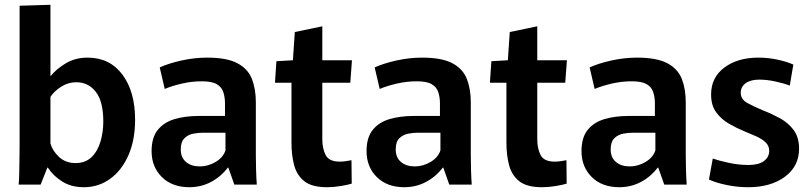

<svg xmlns="http://www.w3.org/2000/svg" viewBox="-20 -772 3397 803"><path d="M331 11Q279 11 241.5 -12Q204 -35 180 -71H178L150 0H58Q60 -20 60.5 -50.5Q61 -81 61.5 -111.5Q62 -142 62 -162V-748L191 -752V-455H193Q214 -482 254 -506.5Q294 -531 346 -531Q439 -531 492 -460Q545 -389 545 -271Q545 -186 517 -122.5Q489 -59 440.5 -24Q392 11 331 11ZM296 -90Q337 -90 362.5 -114.5Q388 -139 400 -179Q412 -219 412 -264Q412 -347 381 -387.5Q350 -428 299 -428Q265 -428 236 -409.5Q207 -391 191 -367V-172Q199 -142 226.5 -116Q254 -90 296 -90Z M772 11Q700 11 657 -31.5Q614 -74 614 -140Q614 -197 640 -229Q666 -261 710.5 -274Q755 -287 810 -287H921V-340Q921 -365 914 -386.5Q907 -408 886.5 -420Q866 -432 824 -432Q782 -432 741 -422.5Q700 -413 669 -400L648 -490Q685 -507 739 -519Q793 -531 846 -531Q929 -531 973 -507.5Q1017 -484 1033.5 -442Q1050 -400 1050 -344V-125Q1050 -94 1051 -60Q1052 -26 1054 0H960L935 -71H933Q904 -33 862.5 -11Q821 11 772 11ZM816 -76Q850 -76 881.5 -94.5Q913 -113 923 -143V-217H830Q810 -217 788.5 -213Q767 -209 751.5 -194Q736 -179 736 -147Q736 -113 758 -94.5Q780 -76 816 -76Z M1348 11Q1285 11 1253.5 -13.5Q1222 -38 1210.5 -80Q1199 -122 1199 -176V-426H1130L1136 -516L1205 -520L1213 -638L1328 -662V-520H1452L1445 -426H1328V-189Q1328 -151 1342 -123.5Q1356 -96 1401 -96Q1414 -96 1426.5 -98Q1439 -100 1450 -102L1451 -4Q1435 1 1405.5 6Q1376 11 1348 11Z M1671 11Q1599 11 1556 -31.5Q1513 -74 1513 -140Q1513 -197 1539 -229Q1565 -261 1609.5 -274Q1654 -287 1709 -287H1820V-340Q1820 -365 1813 -386.5Q1806 -408 1785.5 -420Q1765 -432 1723 -432Q1681 -432 1640 -422.5Q1599 -413 1568 -400L1547 -490Q1584 -507 1638 -519Q1692 -531 1745 -531Q1828 -531 1872 -507.5Q1916 -484 1932.5 -442Q1949 -400 1949 -344V-125Q1949 -94 1950 -60Q1951 -26 1953 0H1859L1834 -71H1832Q1803 -33 1761.5 -11Q1720 11 1671 11ZM1715 -76Q1749 -76 1780.5 -94.5Q1812 -113 1822 -143V-217H1729Q1709 -217 1687.5 -213Q1666 -209 1650.5 -194Q1635 -179 1635 -147Q1635 -113 1657 -94.5Q1679 -76 1715 -76Z M2247 11Q2184 11 2152.5 -13.5Q2121 -38 2109.5 -80Q2098 -122 2098 -176V-426H2029L2035 -516L2104 -520L2112 -638L2227 -662V-520H2351L2344 -426H2227V-189Q2227 -151 2241 -123.5Q2255 -96 2300 -96Q2313 -96 2325.5 -98Q2338 -100 2349 -102L2350 -4Q2334 1 2304.5 6Q2275 11 2247 11Z M2570 11Q2498 11 2455 -31.5Q2412 -74 2412 -140Q2412 -197 2438 -229Q2464 -261 2508.5 -274Q2553 -287 2608 -287H2719V-340Q2719 -365 2712 -386.5Q2705 -408 2684.5 -420Q2664 -432 2622 -432Q2580 -432 2539 -422.5Q2498 -413 2467 -400L2446 -490Q2483 -507 2537 -519Q2591 -531 2644 -531Q2727 -531 2771 -507.5Q2815 -484 2831.5 -442Q2848 -400 2848 -344V-125Q2848 -94 2849 -60Q2850 -26 2852 0H2758L2733 -71H2731Q2702 -33 2660.5 -11Q2619 11 2570 11ZM2614 -76Q2648 -76 2679.5 -94.5Q2711 -113 2721 -143V-217H2628Q2608 -217 2586.5 -213Q2565 -209 2549.5 -194Q2534 -179 2534 -147Q2534 -113 2556 -94.5Q2578 -76 2614 -76Z M3109 11Q3065 11 3020.5 2Q2976 -7 2945 -21L2961 -109Q2986 -100 3028 -91Q3070 -82 3110 -82Q3153 -82 3175 -98.5Q3197 -115 3197 -141Q3197 -162 3182 -176.5Q3167 -191 3143.5 -201.5Q3120 -212 3093 -223Q3061 -236 3029 -254.5Q2997 -273 2975.5 -302Q2954 -331 2954 -377Q2954 -448 3009.5 -489.5Q3065 -531 3152 -531Q3193 -531 3232 -522.5Q3271 -514 3298 -502L3283 -414Q3260 -423 3224 -431Q3188 -439 3156 -439Q3119 -439 3098.5 -424Q3078 -409 3078 -384Q3078 -356 3107 -340.5Q3136 -325 3174 -309Q3208 -296 3242 -277.5Q3276 -259 3299 -228.5Q3322 -198 3322 -150Q3322 -77 3263 -33Q3204 11 3109 11Z"/></svg>

Font: Murecho Medium
Style: Regular
Weight: 500
Designer: Neil Summerour
Foundry: Positype
Version: Version 1.010; ttfautohint (v1.8.3)